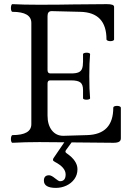

<svg xmlns="http://www.w3.org/2000/svg" viewBox="-20 -686 642 927"><path d="M544.9 -174.8Q552.2 -174.8 557.9 -172.4Q563.5 -169.9 563.5 -166V-18.1Q563.5 -6.8 554.9 -1.7Q546.4 3.4 527.8 3.4Q460.4 3.4 325.7 1.5L298.3 39.1Q295.9 43 295.9 46.4Q295.9 49.8 301.3 53.7Q354 89.8 354 130.9Q354 158.2 339.1 178.7Q324.2 199.2 300.3 210.2Q276.4 221.2 250 221.2Q191.9 221.2 191.9 186Q191.9 160.2 216.8 160.2Q228 160.2 245.6 174.8Q262.7 189 269.5 189Q296.9 189 296.9 156.2Q296.9 122.6 245.1 95.7Q235.8 90.8 235.8 86.4Q235.8 81.5 238.3 77.6L290.5 1Q210.4 0 170.4 0Q101.1 0 40 3.4Q36.6 3.4 34.7 -2Q32.7 -7.3 32.7 -14.6Q32.7 -22 34.7 -27.6Q36.6 -33.2 40 -33.7Q131.3 -33.7 131.3 -86.4V-575.2Q131.3 -628.9 40 -628.9Q36.6 -628.9 34.7 -634.3Q32.7 -639.6 32.7 -647Q32.7 -654.8 34.7 -660.4Q36.6 -666 40 -666Q92.3 -663.1 170.4 -663.1Q224.6 -663.1 265.1 -663.6Q305.7 -664.1 333 -664.6Q414.1 -666 495.6 -666Q514.2 -666 522.5 -662.8Q530.8 -659.7 530.8 -652.8V-496.1Q530.8 -491.7 525.4 -489.5Q520 -487.3 512.7 -487.3Q505.4 -487.3 499.8 -489.7Q494.1 -492.2 494.1 -496.1Q494.1 -626 368.2 -628.9L229.5 -632.3Q209.5 -632.3 209.5 -608.9V-347.7Q209.5 -331.5 223.1 -331.5H323.7Q346.7 -331.5 358.9 -336.7Q371.1 -341.8 376 -354Q380.9 -366.2 380.9 -388.7V-424.8Q380.9 -427.7 386.2 -429.7Q391.6 -431.6 398.4 -431.6Q405.3 -431.6 410.2 -429.7Q415 -427.7 415 -424.8Q411.1 -384.3 411.1 -318.4Q411.1 -252 415 -211.4Q415 -208.5 409.7 -206.5Q404.3 -204.6 397.5 -204.6Q390.6 -204.6 385.7 -206.5Q380.9 -208.5 380.9 -211.4V-251.5Q380.9 -278.3 367.9 -288.1Q355 -297.9 323.7 -297.9H221.7Q209.5 -297.9 209.5 -282.7V-127.9Q209.5 -83.5 230.2 -56.9Q251 -30.3 285.6 -30.3L400.4 -33.7Q526.9 -37.1 526.9 -166Q526.9 -170.4 532.2 -172.6Q537.6 -174.8 544.9 -174.8Z"/></svg>

Font: JuniusX
Style: Regular
Weight: 400
Designer: Peter S. Baker
Foundry: Briery Creek Software
Version: Version 1.004